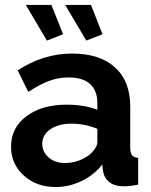

<svg xmlns="http://www.w3.org/2000/svg" viewBox="-20 -751 614 781"><path d="M85 -731H189L236.8 -611.8L170.9 -585.9ZM245.1 -731H350.1L397 -611.8L331.1 -585.9ZM24.9 -154.8Q24.9 -231 87.4 -278.1Q149.9 -325.2 250 -325.2Q325.2 -325.2 376 -304.2V-332Q376 -382.3 346.4 -409.2Q316.9 -436 258.8 -436Q216.8 -436 178.7 -421.6Q140.6 -407.2 95.2 -377L51.8 -464.8Q156.7 -533.2 272.9 -533.2Q385.3 -533.2 447.5 -477.1Q509.8 -420.9 509.8 -316.9V-149.9Q509.8 -128.4 517.1 -119.4Q524.4 -110.4 542 -108.9V0Q508.3 6.8 484.9 6.8Q446.3 6.8 425 -10Q403.8 -26.9 398.9 -55.2L396 -82Q362.3 -38.6 311.3 -14.4Q260.3 9.8 207 9.8Q128.4 9.8 76.7 -37.1Q24.9 -84 24.9 -154.8ZM351.1 -127.9Q376 -152.8 376 -173.8V-227.1Q324.7 -248 271 -248Q218.3 -248 185.1 -225.3Q151.9 -202.6 151.9 -166Q151.9 -134.3 177.2 -111.1Q202.6 -87.9 245.1 -87.9Q274.9 -87.9 303.5 -98.9Q332 -109.9 351.1 -127.9Z"/></svg>

Font: Rawline
Style: Bold
Weight: 700
Designer: Matt McInerney, Pablo Impallari, Rodrigo Fuenzalida
Foundry: Matt McInerney, Pablo Impallari, Rodrigo Fuenzalida
Version: Version 4.020;PS 004.020;hotconv 1.0.88;makeotf.lib2.5.64775